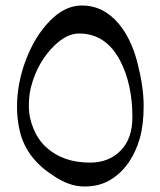

<svg xmlns="http://www.w3.org/2000/svg" viewBox="-20 -668 581 699"><path d="M172 -30Q71 -95 50 -200Q42 -237 42 -280Q42 -365 74.5 -450.5Q107 -536 161.5 -592Q216 -648 278 -648Q356 -648 412 -582Q458 -527 480.5 -439Q503 -351 503 -282.5Q503 -214 489 -164.5Q475 -115 448 -76Q421 -37 381.5 -13Q342 11 286.5 11Q231 11 172 -30ZM92 -348Q85 -319 85 -280Q85 -241 101.5 -200.5Q118 -160 147 -133Q208 -76 308 -76Q376 -76 419 -119.5Q462 -163 462 -241Q462 -362 417 -448Q365 -546 268 -546Q224 -546 180 -504Q116 -443 92 -348Z"/></svg>

Font: Cardo
Style: Regular
Weight: 400
Designer: David J. Perry
Foundry: David J. Perry
Version: Version 1.0451